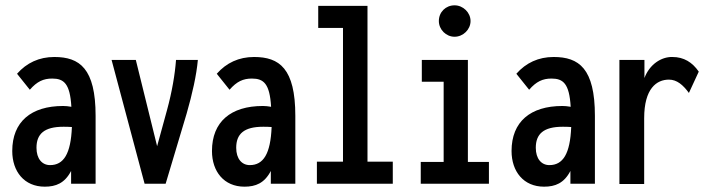

<svg xmlns="http://www.w3.org/2000/svg" viewBox="-20 -690 2665 721"><path d="M148 11C190 11 223 -2 247 -48V0H339V-255C339 -433 279 -476 184 -476C127 -476 80 -454 44 -413L92 -353C119 -384 143 -395 176 -395C220 -395 243 -376 248 -289C237 -291 226 -292 217 -292C97 -292 26 -233 26 -123C26 -46 71 11 148 11ZM117 -135C117 -187 146 -214 218 -214C227 -214 238 -214 250 -213C246 -112 219 -70 168 -70C138 -70 117 -94 117 -135Z M523 0H602L681 -264C702 -337 718 -408 723 -465H641C637 -411 626 -345 607 -276L570 -141L490 -465H399Z M898 11C940 11 973 -2 997 -48V0H1089V-255C1089 -433 1029 -476 934 -476C877 -476 830 -454 794 -413L842 -353C869 -384 893 -395 926 -395C970 -395 993 -376 998 -289C987 -291 976 -292 967 -292C847 -292 776 -233 776 -123C776 -46 821 11 898 11ZM867 -135C867 -187 896 -214 968 -214C977 -214 988 -214 1000 -213C996 -112 969 -70 918 -70C888 -70 867 -94 867 -135Z M1170 0H1455V-83H1360V-668H1175V-585H1268V-83H1170Z M1687 -552C1719 -552 1747 -579 1747 -611C1747 -643 1719 -670 1687 -670C1654 -670 1628 -645 1628 -611C1628 -579 1655 -552 1687 -552ZM1560 0H1816V-82H1737V-465H1564V-383H1646V-82H1560Z M2023 11C2065 11 2098 -2 2122 -48V0H2214V-255C2214 -433 2154 -476 2059 -476C2002 -476 1955 -454 1919 -413L1967 -353C1994 -384 2018 -395 2051 -395C2095 -395 2118 -376 2123 -289C2112 -291 2101 -292 2092 -292C1972 -292 1901 -233 1901 -123C1901 -46 1946 11 2023 11ZM1992 -135C1992 -187 2021 -214 2093 -214C2102 -214 2113 -214 2125 -213C2121 -112 2094 -70 2043 -70C2013 -70 1992 -94 1992 -135Z M2306 1H2399V-246C2399 -358 2446 -391 2492 -391C2522 -391 2545 -371 2567 -341L2604 -421C2580 -456 2548 -476 2505 -476C2463 -477 2419 -448 2400 -397V-465H2306Z"/></svg>

Font: Inconsolata Condensed
Style: Bold
Weight: 700
Width: 3
Monospace: yes
Designer: Raph Levien, Cyreal, Brenton Simpson
Foundry: Raph Levien, Cyreal, Google
Version: Version 3.100